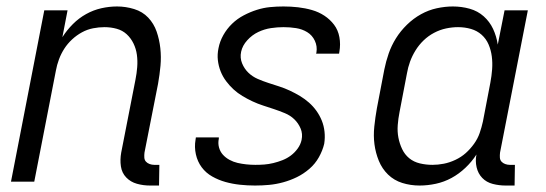

<svg xmlns="http://www.w3.org/2000/svg" viewBox="-20 -562 1690 594"><path d="M472 12H444Q423 12 403.5 6.5Q384 1 370.5 -13Q357 -27 354 -47.5Q351 -68 355 -90L399 -315Q403 -335 404.5 -354.5Q406 -374 403.5 -392.5Q401 -411 393 -427.5Q385 -444 372 -456Q359 -468 341 -473Q323 -478 303 -478Q286 -478 268 -474.5Q250 -471 233.5 -462Q217 -453 203 -440Q189 -427 179 -411.5Q169 -396 162.5 -378.5Q156 -361 153 -344L86 0H14L117 -530H189L173 -447Q187 -469 205.5 -487.5Q224 -506 246.5 -518.5Q269 -531 293.5 -536.5Q318 -542 342 -542Q369 -542 395 -534Q421 -526 438.5 -507.5Q456 -489 464.5 -464.5Q473 -440 476 -413Q479 -386 476.5 -358.5Q474 -331 469 -303L427 -90Q426 -82 426.5 -74.5Q427 -67 431.5 -62Q436 -57 443 -54.5Q450 -52 457 -52H473Z M769 12Q745 12 722 9.5Q699 7 677.5 1Q656 -5 636.5 -16Q617 -27 604 -44.5Q591 -62 586 -84.5Q581 -107 585 -130L586 -137H657V-133Q654 -119 657.5 -106Q661 -93 669.5 -83.5Q678 -74 690 -67.5Q702 -61 715 -58Q728 -55 742 -53.5Q756 -52 770 -52Q784 -52 797.5 -53Q811 -54 825.5 -57.5Q840 -61 854 -66.5Q868 -72 880 -81Q892 -90 901 -102.5Q910 -115 913 -129Q917 -148 910 -164.5Q903 -181 890.5 -193Q878 -205 861 -212Q844 -219 827.5 -224.5Q811 -230 794 -235.5Q777 -241 761 -248.5Q745 -256 730 -265Q715 -274 702.5 -285.5Q690 -297 679.5 -311Q669 -325 662.5 -341.5Q656 -358 654 -376Q652 -394 656 -413Q660 -434 671 -453.5Q682 -473 698 -488.5Q714 -504 734 -514.5Q754 -525 774.5 -531.5Q795 -538 815.5 -540Q836 -542 857 -542Q880 -542 902 -539.5Q924 -537 945 -531Q966 -525 983.5 -513.5Q1001 -502 1013.5 -485.5Q1026 -469 1030 -447Q1034 -425 1030 -402L1029 -396H958L959 -400Q962 -419 954 -436Q946 -453 930.5 -462.5Q915 -472 896 -475Q877 -478 857 -478Q838 -478 818 -475Q798 -472 779 -463Q760 -454 745 -437.5Q730 -421 726 -402Q722 -383 729 -366Q736 -349 748.5 -337Q761 -325 777 -318Q793 -311 810 -305.5Q827 -300 844 -294.5Q861 -289 877 -281.5Q893 -274 908 -265Q923 -256 936 -244.5Q949 -233 959 -219Q969 -205 975.5 -189Q982 -173 984 -154.5Q986 -136 983 -117Q978 -96 966.5 -75.5Q955 -55 937 -39.5Q919 -24 898.5 -14Q878 -4 856 2Q834 8 812.5 10Q791 12 769 12Z M1278 12Q1250 12 1224.5 4Q1199 -4 1180.5 -22Q1162 -40 1152 -64.5Q1142 -89 1138.5 -115.5Q1135 -142 1138 -170.5Q1141 -199 1146 -227L1169 -347Q1174 -372 1182.5 -396.5Q1191 -421 1205 -443.5Q1219 -466 1239 -485.5Q1259 -505 1282.5 -518Q1306 -531 1331.5 -536.5Q1357 -542 1381 -542Q1408 -542 1433 -535Q1458 -528 1476.5 -511.5Q1495 -495 1505.5 -472.5Q1516 -450 1520 -424L1541 -530H1613L1527 -90Q1526 -82 1526.5 -74.5Q1527 -67 1531.5 -62Q1536 -57 1543 -54.5Q1550 -52 1557 -52H1573L1572 12H1544Q1524 12 1504.5 7Q1485 2 1472 -11.5Q1459 -25 1454.5 -44.5Q1450 -64 1454 -84Q1440 -62 1420 -43Q1400 -24 1377 -11.5Q1354 1 1328.5 6.5Q1303 12 1278 12ZM1318 -52Q1335 -52 1353 -55.5Q1371 -59 1389 -67.5Q1407 -76 1421 -88.5Q1435 -101 1446.5 -117Q1458 -133 1464 -150.5Q1470 -168 1474 -186L1497 -306Q1501 -327 1502.5 -347.5Q1504 -368 1501.5 -387.5Q1499 -407 1491.5 -424.5Q1484 -442 1470 -454.5Q1456 -467 1437 -472.5Q1418 -478 1397 -478Q1379 -478 1360 -474Q1341 -470 1323 -460.5Q1305 -451 1290.5 -437Q1276 -423 1265.5 -406Q1255 -389 1248.5 -371Q1242 -353 1239 -335L1216 -215Q1212 -195 1210.5 -175Q1209 -155 1212.5 -136.5Q1216 -118 1224 -101Q1232 -84 1246 -72.5Q1260 -61 1279 -56.5Q1298 -52 1318 -52Z"/></svg>

Font: Lode Term
Style: Italic
Weight: 400
Italic angle: -11°
Monospace: yes
Designer: Belleve Invis
Foundry: Belleve Invis
Version: Version 29.2.0